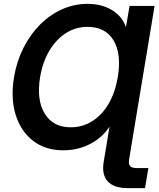

<svg xmlns="http://www.w3.org/2000/svg" viewBox="-20 -758 811 982"><path d="M770.5 -727.5 663.6 -83.5 649.9 0 640.1 59.1Q636.7 81.1 645.5 91.3Q654.3 101.6 679.2 101.6H738.8L721.7 204.1H632.8Q562.5 204.1 531 169.7Q499.5 135.3 510.3 69.8L522 0L535.6 -83.5L540 -108.4L539.1 -108.9Q501.5 -52.2 439.2 -20.8Q377 10.7 303.7 10.7Q212.4 10.7 149.7 -37.4Q86.9 -85.4 60.3 -170.2Q33.7 -254.9 51.8 -363.8Q65.4 -444.8 100.1 -513.4Q134.8 -582 185.3 -632.6Q235.8 -683.1 297.9 -710.7Q359.9 -738.3 427.7 -738.3Q499.5 -738.3 552 -706.8Q604.5 -675.3 623.5 -620.6H624.5L642.6 -727.5ZM341.8 -106.9Q402.3 -106.9 452.1 -138.4Q502 -169.9 535.6 -227.5Q569.3 -285.2 582.5 -363.8Q602.1 -482.9 560.5 -551.8Q519 -620.6 427.7 -620.6Q367.2 -620.6 317.1 -588.6Q267.1 -556.6 232.7 -499Q198.2 -441.4 185.1 -363.8Q166 -246.6 208.7 -176.8Q251.5 -106.9 341.8 -106.9Z"/></svg>

Font: Inter Display Semi Bold
Style: Italic
Weight: 600
Italic angle: -9.39999°
Designer: Rasmus Andersson
Foundry: rsms
Version: Version 4.000;git-4fc901f